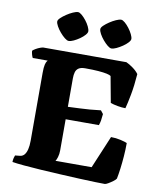

<svg xmlns="http://www.w3.org/2000/svg" viewBox="-99 -1015 910 1093"><g transform="rotate(10 356.0 -468.5)"><path d="M582 0Q566 0 526.5 -1Q487 -2 434 -4.5Q381 -7 323 -10Q265 -13 209.5 -16.5Q154 -20 110.5 -24Q67 -28 43 -32Q43 -44 46 -55.5Q49 -67 51 -71L80 -74Q95 -76 104.5 -87.5Q114 -99 119 -119.5Q124 -140 124 -169V-561Q124 -594 128 -609.5Q132 -625 136.5 -630Q141 -635 140 -635H54Q51 -640 47.5 -651Q44 -662 43 -675Q49 -681 61 -688Q73 -695 85.5 -699.5Q98 -704 103 -704H583Q601 -696 622.5 -680.5Q644 -665 656 -648Q651 -580 641 -527Q631 -474 623 -445Q602 -445 577.5 -449.5Q553 -454 536 -460L508 -611Q502 -616 484 -620Q466 -624 435 -626.5Q404 -629 358 -629Q334 -629 321 -620.5Q308 -612 303.5 -596.5Q299 -581 299 -561V-396Q338 -398 367.5 -399Q397 -400 425.5 -402.5Q454 -405 488 -409L503 -390Q501 -366 498.5 -351.5Q496 -337 491 -324H299V-144Q299 -122 293.5 -104.5Q288 -87 283 -81H492L571 -269Q600 -269 627.5 -262.5Q655 -256 665 -251Q665 -213 662 -174Q659 -135 654.5 -100.5Q650 -66 645 -42Q641 -35 627.5 -25Q614 -15 601 -7.5Q588 0 582 0ZM485 -766Q476 -766 462.5 -777Q449 -788 435.5 -804Q422 -820 413 -836.5Q404 -853 404 -864Q404 -873 416.5 -885Q429 -897 447 -909Q465 -921 483 -929Q501 -937 512 -937Q521 -937 534 -926Q547 -915 559.5 -898.5Q572 -882 580 -865.5Q588 -849 588 -839Q588 -830 576.5 -817.5Q565 -805 548 -793.5Q531 -782 514 -774Q497 -766 485 -766ZM238 -766Q229 -766 215 -777Q201 -788 187 -804.5Q173 -821 164 -837.5Q155 -854 155 -864Q155 -873 167.5 -885Q180 -897 198 -909Q216 -921 234 -929Q252 -937 263 -937Q272 -937 285 -926Q298 -915 310.5 -899Q323 -883 331 -866.5Q339 -850 339 -839Q339 -830 328 -817.5Q317 -805 300.5 -793.5Q284 -782 267 -774Q250 -766 238 -766Z"/></g></svg>

Font: Texturina Medium 12pt Black
Style: Regular
Weight: 900
Version: Version 1.002